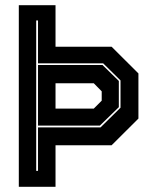

<svg xmlns="http://www.w3.org/2000/svg" viewBox="-20 -720 606 740"><path d="M52.5 0V-700H194V-540H410L513.5 -437V-263L410 -160H194V0ZM119.5 -61.5H126.5V-229H367.5L444.5 -305V-410L377.5 -476H126.5V-641H119.5ZM126.5 -236V-469.5H375L438 -408V-307L365 -236ZM194 -301.5H341.5L372 -332V-368L341.5 -399H194Z"/></svg>

Font: Tourney Thin ExtraBold
Style: Regular
Weight: 800
Version: Version 1.015